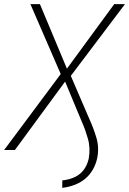

<svg xmlns="http://www.w3.org/2000/svg" viewBox="-31 -725 624 928"><path d="M270 183V147Q324 141 355.5 115Q387 89 398 41Q407 -10 393.5 -56Q380 -102 368 -128L279 -342H292L41 0H-11L266 -372V-359L116 -705H162L295 -387H288L521 -705H573L311 -358L308 -366L400 -152Q421 -106 435 -59Q449 -12 439 39Q425 101 382.5 137.5Q340 174 270 183Z"/></svg>

Font: Nunito Sans 10pt Condensed ExtraLight
Style: Italic
Weight: 250
Width: 3
Italic angle: -9°
Designer: Vernon Adams
Foundry: Vernon Adams
Version: Version 3.101;gftools[0.9.27]